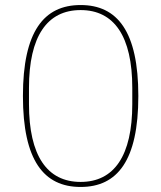

<svg xmlns="http://www.w3.org/2000/svg" viewBox="-20 -730 640 762"><path d="M300 12C446 12 529 -93 529 -349C529 -605 446 -710 300 -710C154 -710 71 -605 71 -349C71 -93 154 12 300 12ZM300 -8C167 -8 95 -112 95 -317V-381C95 -586 167 -690 300 -690C433 -690 505 -586 505 -381V-317C505 -112 433 -8 300 -8Z"/></svg>

Font: IBM Plex Thai Looped Thin
Style: Regular
Weight: 100
Designer: Mike Abbink, Paul van der Laan, Pieter van Rosmalen, Ben Mitchell, Mark Frömberg
Foundry: Bold Monday
Version: Version 1.0